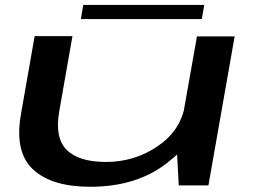

<svg xmlns="http://www.w3.org/2000/svg" viewBox="-20 -728 1009 754"><path d="M682 0H798.5L901.5 -585H753.5L674.5 -139.5ZM264.5 -586H116L62.5 -281Q36 -132 109.2 -63.2Q182.5 5.5 334 5.5Q516.5 5.5 635.8 -87.8Q755 -181 769 -262.5L706.5 -315.5Q689.5 -215 598.8 -153.5Q508 -92 396.5 -92Q289 -92 241.5 -139.8Q194 -187.5 213 -293ZM297.5 -653H772.5L782 -708.5H307Z"/></svg>

Font: Anybody ExtraExpanded Medium
Style: Italic
Weight: 500
Width: 8
Italic angle: -10°
Version: Version 1.113;gftools[0.9.25]